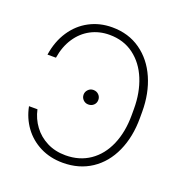

<svg xmlns="http://www.w3.org/2000/svg" viewBox="-105 -628 686 729"><g transform="rotate(20 238.0 -263.0)"><path d="M225.6 -19.5Q281.7 -19.5 323.5 -48.1Q365.2 -76.7 387.7 -128.7Q410.2 -180.7 410.2 -249V-274.4Q410.2 -339.8 388.7 -392.6Q367.2 -445.3 325.9 -476.1Q284.7 -506.8 227.5 -506.8Q186.5 -506.8 152.3 -488.8Q118.2 -470.7 95.5 -436.5Q72.8 -402.3 65.4 -355.5H31.2Q39.6 -411.1 66.9 -452.1Q94.2 -493.2 135.7 -515.1Q177.2 -537.1 227.5 -537.1Q293.5 -537.1 342.3 -502.7Q391.1 -468.3 417.2 -408.7Q443.4 -349.1 443.4 -274.4V-249Q443.4 -172.9 416.7 -113.8Q390.1 -54.7 340.8 -22Q291.5 10.7 225.6 10.7Q174.8 10.7 134 -9.8Q93.3 -30.3 67.1 -66.2Q41 -102.1 32.2 -147.5H66.4Q74.2 -111.3 95.7 -82.3Q117.2 -53.2 150.4 -36.4Q183.6 -19.5 225.6 -19.5ZM211.9 -259.8Q211.9 -271.5 220.5 -280.3Q229 -289.1 241.2 -289.1Q254.4 -289.1 262.9 -280.5Q271.5 -272 271.5 -259.8Q271.5 -247.1 262.9 -238.8Q254.4 -230.5 241.2 -230.5Q229 -230.5 220.5 -239Q211.9 -247.6 211.9 -259.8Z"/></g></svg>

Font: Pretendard JP Thin
Style: Regular
Weight: 100
Designer: Base glyphs from Inter by Rasmus Andersson; Hangeul glyphs from Noto Sans CJK(Source Han Sans) by Jang Soo-young and Kan
Foundry: Kil Hyung-jin
Version: Version 1.309